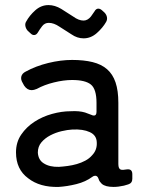

<svg xmlns="http://www.w3.org/2000/svg" viewBox="-20 -728 575 756"><path d="M101 -596 89 -607Q82 -615 80 -625Q78 -635 83 -643Q96 -667 119 -687.5Q142 -708 171 -708Q196 -708 221 -693L268 -663Q290 -647 309 -647Q325 -647 338 -663Q342 -668 345 -673Q348 -678 352 -683Q358 -694 367 -694Q374 -694 381 -688L391 -679Q399 -671 401 -661Q403 -651 398 -642Q385 -619 361.5 -598Q338 -577 309 -577Q284 -577 261 -593L214 -623Q192 -638 172 -638Q156 -638 146 -625Q136 -612 129 -600Q123 -590 114 -590Q107 -590 101 -596ZM211 8Q137 10 91 -26Q43 -61 43 -128Q43 -168 63.5 -198Q84 -228 115.5 -248.5Q147 -269 185 -279.5Q223 -290 258 -290Q292 -292 315 -285L339 -276Q345 -273 350 -273Q360 -273 360 -288V-323Q360 -377 338 -395Q316 -413 264 -413Q231 -413 192.5 -403.5Q154 -394 125 -378Q113 -373 105 -373Q87 -373 75 -391L69 -402Q61 -415 64 -427Q67 -439 81 -446Q121 -468 170 -480Q219 -492 264 -492Q310 -492 344.5 -483.5Q379 -475 401.5 -455.5Q424 -436 435 -403.5Q446 -371 446 -323V-82Q446 -63 456 -60Q463 -58 479 -61Q501 -64 501 -42V-24Q501 -7 485 -2L468 3Q446 8 427 8Q395 8 381 -4Q377 -8 373.5 -12.5Q370 -17 368 -24Q364 -36 355 -36Q349 -36 344 -32Q317 -12 280.5 -3Q244 6 211 8ZM212 -71Q228 -72 246.5 -74.5Q265 -77 282.5 -82Q300 -87 316 -95.5Q332 -104 343 -117Q363 -138 361 -168Q360 -196 333 -208Q307 -220 265 -218Q246 -217 222.5 -211.5Q199 -206 178 -195Q157 -184 143 -167.5Q129 -151 129 -127Q131 -98 152 -85Q175 -70 212 -71Z"/></svg>

Font: Higure Gothic Medium
Style: Regular
Weight: 500
Designer: Yoshimichi Ohira
Foundry: Positype
Version: Version 1.000